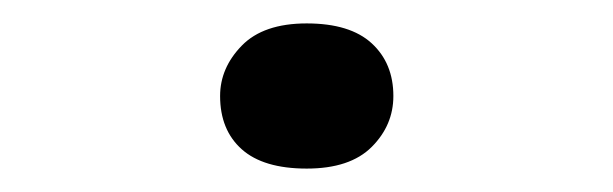

<svg xmlns="http://www.w3.org/2000/svg" viewBox="-20 -398 524 164"><path d="M242 -254Q205 -254 186.5 -270.5Q168 -287 168 -316Q168 -340 186.5 -359Q205 -378 242 -378Q279 -378 297.5 -361Q316 -344 316 -316Q316 -291 297.5 -272.5Q279 -254 242 -254Z"/></svg>

Font: Lexend Tera Light
Style: Regular
Weight: 300
Designer: Bonnie Shaver-Troup, Thomas Jockin
Foundry: Lexend
Version: Version 1.007